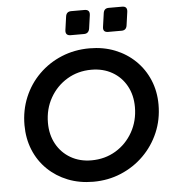

<svg xmlns="http://www.w3.org/2000/svg" viewBox="-63 -1038 1008 1108"><g transform="rotate(-5 441.0 -484.0)"><path d="M433 12Q353 12 286 -14.5Q219 -41 169 -89.5Q119 -138 92 -204Q65 -270 65 -348Q65 -434 96 -508.5Q127 -583 183.5 -639Q240 -695 315 -726Q390 -757 477 -757Q557 -757 624 -730.5Q691 -704 741 -655.5Q791 -607 818.5 -541.5Q846 -476 846 -399Q846 -312 814 -237.5Q782 -163 725.5 -107Q669 -51 594 -19.5Q519 12 433 12ZM433 -112Q511 -112 573.5 -149.5Q636 -187 672.5 -252Q709 -317 709 -397Q709 -466 679.5 -519.5Q650 -573 597.5 -603Q545 -633 477 -633Q399 -633 336.5 -595.5Q274 -558 237.5 -493.5Q201 -429 201 -349Q201 -280 230.5 -226.5Q260 -173 312.5 -142.5Q365 -112 433 -112ZM376 -842Q344 -842 348 -874L359 -952Q363 -980 391 -980H468Q500 -980 496 -948L485 -870Q480 -842 453 -842ZM593 -842Q561 -842 566 -874L577 -952Q581 -980 608 -980H686Q717 -980 713 -948L702 -870Q698 -842 671 -842Z"/></g></svg>

Font: Pitagon Sans Text Bold
Style: Italic
Weight: 700
Italic angle: -8°
Designer: Travis Tran
Foundry: Pitagon
Version: Version 1.001; ttfautohint (v1.8.4.7-5d5b);gftools[0.9.26]